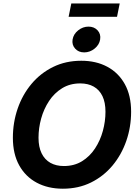

<svg xmlns="http://www.w3.org/2000/svg" viewBox="-20 -1092 811 1121"><path d="M346.8 9.8Q260.4 9.8 194.6 -25.3Q128.9 -60.3 92.1 -126.7Q55.2 -193.2 55.2 -287.7Q55.2 -376.7 83.1 -457.8Q111 -538.8 163.5 -601.7Q216 -664.6 289.7 -700.9Q363.3 -737.3 454.6 -737.3Q540.8 -737.3 606.2 -702.4Q671.6 -667.5 708.6 -601Q745.5 -534.6 745.5 -439.8Q745.5 -350.5 717.5 -269.6Q689.5 -188.7 637.1 -125.7Q584.7 -62.8 511.3 -26.5Q437.9 9.8 346.8 9.8ZM352.9 -122.6Q413.1 -122.6 458.6 -150.5Q504.1 -178.5 534.7 -225Q565.3 -271.6 580.6 -327.7Q595.8 -383.7 595.8 -439.7Q595.8 -494.1 578.1 -530.9Q560.4 -567.6 527.3 -586.3Q494.3 -605 448.6 -605Q388.4 -605 342.8 -576.9Q297.1 -548.8 266.4 -502.3Q235.7 -455.7 220.3 -399.9Q204.9 -344 204.9 -288Q204.9 -233.9 222.9 -197Q240.9 -160.1 274 -141.4Q307.2 -122.6 352.9 -122.6ZM471.6 -786.1Q438.6 -786.1 418.7 -808.2Q398.8 -830.3 403.8 -861.3Q409 -892.9 436.3 -914.7Q463.6 -936.6 496.7 -936.6Q530 -936.6 549.9 -914.7Q569.8 -892.9 564.6 -861.3Q559.6 -830.3 532.3 -808.2Q504.9 -786.1 471.6 -786.1ZM678.9 -1071.6 663.2 -993.8H380.6L396.3 -1071.6Z"/></svg>

Font: Adwaita Sans
Style: Italic
Weight: 400
Italic angle: -9.39999°
Designer: Rasmus Andersson
Foundry: rsms
Version: Version 4.001;git-9221beed3